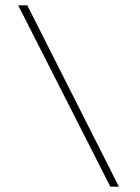

<svg xmlns="http://www.w3.org/2000/svg" viewBox="-20 -651 524 717"><path d="M392 46 48 -631H82L424 46Z"/></svg>

Font: Alumni Sans Thin ExtraLight
Style: Regular
Weight: 250
Version: Version 1.018